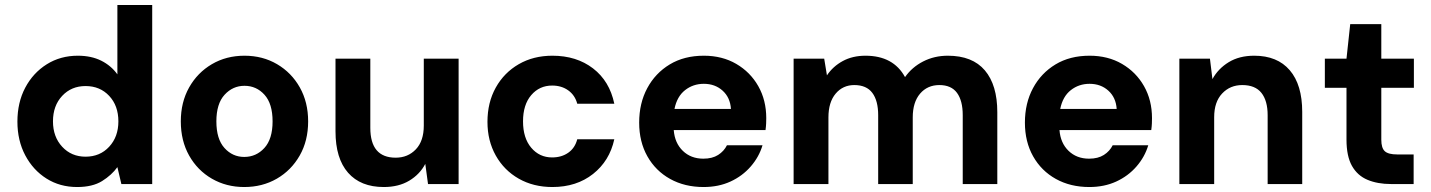

<svg xmlns="http://www.w3.org/2000/svg" viewBox="-20 -740 5754 772"><path d="M290 12Q221 12 167 -22Q113 -56 81.5 -115.5Q50 -175 50 -251Q50 -328 81.5 -387.5Q113 -447 168 -481.5Q223 -516 293 -516Q347 -516 387 -496Q427 -476 452 -441V-720H592V0H468L452 -68Q429 -36 390.5 -12Q352 12 290 12ZM324 -110Q382 -110 419 -150Q456 -190 456 -252Q456 -315 419 -354.5Q382 -394 324 -394Q267 -394 230 -354.5Q193 -315 193 -252Q193 -190 230 -150Q267 -110 324 -110Z M962 12Q890 12 832 -21.5Q774 -55 740.5 -114.5Q707 -174 707 -252Q707 -329 740.5 -388.5Q774 -448 832 -482Q890 -516 963 -516Q1036 -516 1094 -482Q1152 -448 1185.5 -388.5Q1219 -329 1219 -252Q1219 -174 1185 -114.5Q1151 -55 1093 -21.5Q1035 12 962 12ZM962 -109Q1010 -109 1043 -145Q1076 -181 1076 -252Q1076 -323 1043.5 -359Q1011 -395 963 -395Q916 -395 883 -359Q850 -323 850 -252Q850 -181 882.5 -145Q915 -109 962 -109Z M1523 12Q1430 12 1379.5 -45.5Q1329 -103 1329 -212V-504H1469V-226Q1469 -106 1571 -106Q1620 -106 1652 -139.5Q1684 -173 1684 -235V-504H1824V0H1701L1690 -81Q1668 -39 1625.5 -13.5Q1583 12 1523 12Z M2201 12Q2125 12 2066 -21.5Q2007 -55 1973.5 -114.5Q1940 -174 1940 -250Q1940 -328 1973.5 -388Q2007 -448 2066 -482Q2125 -516 2201 -516Q2298 -516 2364.5 -465Q2431 -414 2450 -323H2301Q2292 -357 2265 -376.5Q2238 -396 2200 -396Q2149 -396 2116 -357.5Q2083 -319 2083 -252Q2083 -185 2116 -146Q2149 -107 2200 -107Q2238 -107 2265 -126Q2292 -145 2301 -180H2450Q2431 -93 2364.5 -40.5Q2298 12 2201 12Z M2809 12Q2733 12 2674.5 -20.5Q2616 -53 2583 -111.5Q2550 -170 2550 -247Q2550 -325 2582.5 -385.5Q2615 -446 2673 -481Q2731 -516 2810 -516Q2884 -516 2940.5 -483Q2997 -450 3029 -393.5Q3061 -337 3061 -265Q3061 -255 3060.5 -243Q3060 -231 3058 -217H2689Q2693 -165 2725.5 -133.5Q2758 -102 2808 -102Q2844 -102 2867.5 -117Q2891 -132 2903 -156H3046Q3032 -109 2998.5 -70.5Q2965 -32 2917 -10Q2869 12 2809 12ZM2810 -403Q2767 -403 2734.5 -377.5Q2702 -352 2692 -302H2919Q2916 -348 2885.5 -375.5Q2855 -403 2810 -403Z M3171 0V-504H3294L3305 -437Q3329 -473 3368.5 -494.5Q3408 -516 3460 -516Q3572 -516 3619 -430Q3647 -470 3692 -493Q3737 -516 3791 -516Q3890 -516 3940 -457Q3990 -398 3990 -289V0H3851V-277Q3851 -335 3828 -366.5Q3805 -398 3757 -398Q3709 -398 3679.5 -363.5Q3650 -329 3650 -268V0H3511V-277Q3511 -335 3487.5 -366.5Q3464 -398 3415 -398Q3369 -398 3340 -363.5Q3311 -329 3311 -268V0Z M4360 12Q4284 12 4225.5 -20.5Q4167 -53 4134 -111.5Q4101 -170 4101 -247Q4101 -325 4133.5 -385.5Q4166 -446 4224 -481Q4282 -516 4361 -516Q4435 -516 4491.5 -483Q4548 -450 4580 -393.5Q4612 -337 4612 -265Q4612 -255 4611.5 -243Q4611 -231 4609 -217H4240Q4244 -165 4276.5 -133.5Q4309 -102 4359 -102Q4395 -102 4418.5 -117Q4442 -132 4454 -156H4597Q4583 -109 4549.5 -70.5Q4516 -32 4468 -10Q4420 12 4360 12ZM4361 -403Q4318 -403 4285.5 -377.5Q4253 -352 4243 -302H4470Q4467 -348 4436.5 -375.5Q4406 -403 4361 -403Z M4722 0V-504H4845L4855 -422Q4878 -464 4920.5 -490Q4963 -516 5023 -516Q5116 -516 5166 -457.5Q5216 -399 5216 -290V0H5077V-277Q5077 -335 5052 -366.5Q5027 -398 4975 -398Q4926 -398 4894 -364Q4862 -330 4862 -269V0Z M5573 0Q5519 0 5478.5 -17Q5438 -34 5416 -73Q5394 -112 5394 -179V-387H5307V-504H5394L5409 -643H5534V-504H5665V-387H5534V-178Q5534 -145 5548 -132Q5562 -119 5598 -119H5664V0Z"/></svg>

Font: DM Sans ExtraBold
Style: Regular
Weight: 800
Designer: Colophon Foundry, Jonny Pinhorn
Foundry: Colophon Foundry
Version: Version 4.004; ttfautohint (v1.8.4.7-5d5b)